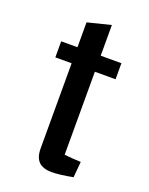

<svg xmlns="http://www.w3.org/2000/svg" viewBox="-125 -699 603 776"><g transform="rotate(20 177.0 -311.0)"><path d="M220 -431V-74Q256 -70 291 -69L285 -1Q229 10 194 10Q156 10 138 -8.5Q120 -27 120 -65V-431H50V-500H120V-607L220 -632V-500H309V-431Z"/></g></svg>

Font: Changa
Style: Regular
Weight: 400
Designer: Eduardo Rodriguez Tunni
Foundry: Eduardo Rodriguez Tunni
Version: Version 2.002; ttfautohint (v1.5.10-5e6f)